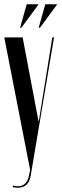

<svg xmlns="http://www.w3.org/2000/svg" viewBox="-21 -873 288 899"><path d="M159 -307H161L224 -698H232L123 -52Q114 6 62 6Q50 6 38 3L40 -4Q52 -1 62 -1Q106 -1 115 -53L120 -78L-1 -698H85ZM160 -743 191 -853H247L166 -743ZM73 -743 104 -853H160L79 -743Z"/></svg>

Font: Moniqa SemBd Narrow Display
Style: Regular
Weight: 600
Width: 4
Designer: Rajesh Rajput
Foundry: Rajesh Rajput
Version: Version 1.000